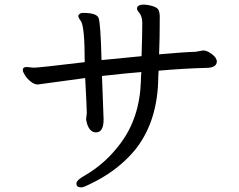

<svg xmlns="http://www.w3.org/2000/svg" viewBox="-20 -761 1040 834"><path d="M333 53Q312 53 312 36Q312 21 349 1Q440 -52 504 -139Q587 -250 592 -409Q592 -425 594 -448Q538 -444 423 -431L430 -242Q430 -186 397 -186Q370 -186 358 -224L354 -242L357 -271Q357 -292 350 -422L144 -394Q129 -394 113.5 -406.5Q98 -419 88.5 -434Q79 -449 79 -457Q79 -470 96 -470L126 -467Q149 -467 348 -491Q348 -647 331 -670Q320 -684 320 -693Q325 -705 341 -705Q399 -705 408 -683.5Q417 -662 421 -500L595 -517Q598 -614 598 -661Q598 -692 582 -709Q575 -717 575 -726Q579 -741 602 -741Q620 -741 641 -735Q662 -729 667.5 -719.5Q673 -710 674 -691Q674 -588 671 -525Q783 -535 829 -536L863 -542Q878 -542 899 -527Q920 -512 922 -495Q922 -466 874 -466Q784 -464 669 -454Q667 -424 667 -405Q660 -220 560 -102Q484 -14 366 41Q342 53 333 53Z"/></svg>

Font: ToneOZ-Pinyin-WenKai-Medium
Style: Medium
Weight: 700
Designer: Fontworks Inc.
Foundry: ToneOZ
Version: Version 0.240331